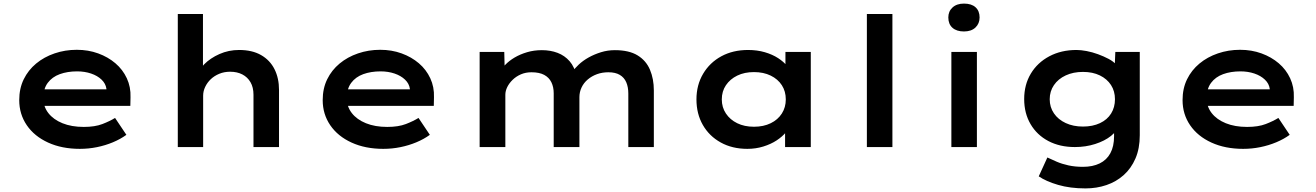

<svg xmlns="http://www.w3.org/2000/svg" viewBox="-20 -818 7318 1068"><path d="M424 10Q324 10 247.5 -25Q171 -60 129 -121.5Q87 -183 87 -261Q87 -326 112 -377Q137 -428 181 -464.5Q225 -501 283.5 -521Q342 -541 407 -541Q471 -541 526 -521Q581 -501 622 -466Q663 -431 685.5 -382.5Q708 -334 706 -277L705 -229H190L167 -321H588L572 -302V-324Q568 -353 545 -375Q522 -397 486.5 -409Q451 -421 409 -421Q355 -421 312.5 -405.5Q270 -390 245.5 -357Q221 -324 221 -272Q221 -225 249 -189Q277 -153 327.5 -132.5Q378 -112 446 -112Q508 -112 549.5 -128Q591 -144 620 -162L683 -68Q650 -44 608 -26.5Q566 -9 519.5 0.5Q473 10 424 10Z M969 0V-740H1109V-395L1070 -384Q1081 -425 1115.5 -460Q1150 -495 1201 -517.5Q1252 -540 1310 -540Q1383 -540 1432.5 -511.5Q1482 -483 1507 -433Q1532 -383 1532 -318V0H1390V-291Q1390 -332 1373.5 -360.5Q1357 -389 1328 -404Q1299 -419 1260 -419Q1227 -419 1199.5 -407.5Q1172 -396 1152.5 -377.5Q1133 -359 1121.5 -335Q1110 -311 1110 -286V0H1040Q1008 0 990.5 0Q973 0 969 0Z M2112 10Q2012 10 1935.5 -25Q1859 -60 1817 -121.5Q1775 -183 1775 -261Q1775 -326 1800 -377Q1825 -428 1869 -464.5Q1913 -501 1971.5 -521Q2030 -541 2095 -541Q2159 -541 2214 -521Q2269 -501 2310 -466Q2351 -431 2373.5 -382.5Q2396 -334 2394 -277L2393 -229H1878L1855 -321H2276L2260 -302V-324Q2256 -353 2233 -375Q2210 -397 2174.5 -409Q2139 -421 2097 -421Q2043 -421 2000.5 -405.5Q1958 -390 1933.5 -357Q1909 -324 1909 -272Q1909 -225 1937 -189Q1965 -153 2015.5 -132.5Q2066 -112 2134 -112Q2196 -112 2237.5 -128Q2279 -144 2308 -162L2371 -68Q2338 -44 2296 -26.5Q2254 -9 2207.5 0.5Q2161 10 2112 10Z M2648 0V-529H2785L2788 -402L2754 -411Q2768 -434 2790 -457Q2812 -480 2842.5 -498Q2873 -516 2911.5 -527.5Q2950 -539 2994 -539Q3042 -539 3081.5 -524Q3121 -509 3148.5 -477.5Q3176 -446 3187 -394L3152 -398L3160 -414Q3175 -436 3199 -458.5Q3223 -481 3254.5 -498.5Q3286 -516 3323 -527.5Q3360 -539 3400 -539Q3479 -539 3526.5 -510Q3574 -481 3595.5 -430Q3617 -379 3617 -315V0H3475V-298Q3475 -334 3463.5 -360.5Q3452 -387 3427.5 -401.5Q3403 -416 3364 -416Q3330 -416 3301 -405.5Q3272 -395 3249.5 -376Q3227 -357 3215 -331.5Q3203 -306 3203 -278V0H3060V-299Q3060 -334 3047 -360.5Q3034 -387 3007 -401.5Q2980 -416 2936 -416Q2904 -416 2877.5 -404.5Q2851 -393 2831.5 -374Q2812 -355 2801.5 -333.5Q2791 -312 2791 -291V0Z M4137 10Q4053 10 3989 -25.5Q3925 -61 3889.5 -123Q3854 -185 3854 -265Q3854 -345 3891 -407.5Q3928 -470 3992.5 -505Q4057 -540 4141 -540Q4192 -540 4234.5 -527.5Q4277 -515 4308.5 -494.5Q4340 -474 4359.5 -449.5Q4379 -425 4384 -401L4349 -400V-529H4490V0H4347V-140L4377 -133Q4373 -108 4352.5 -83Q4332 -58 4300 -37Q4268 -16 4226 -3Q4184 10 4137 10ZM4174 -113Q4227 -113 4267 -132.5Q4307 -152 4329 -186.5Q4351 -221 4351 -265Q4351 -310 4329 -344Q4307 -378 4267 -397.5Q4227 -417 4174 -417Q4121 -417 4081 -397.5Q4041 -378 4018 -344Q3995 -310 3995 -265Q3995 -221 4018 -186.5Q4041 -152 4081 -132.5Q4121 -113 4174 -113Z M4802 0V-740H4944V0Z M5272 0V-529H5414V0ZM5342 -643Q5301 -643 5278 -663.5Q5255 -684 5255 -721Q5255 -755 5278.5 -776.5Q5302 -798 5342 -798Q5384 -798 5406.5 -777.5Q5429 -757 5429 -721Q5429 -687 5406 -665Q5383 -643 5342 -643Z M6018 230Q5933 230 5866 210.5Q5799 191 5758 163L5806 58Q5829 69 5858 81.5Q5887 94 5923.5 102Q5960 110 6004 110Q6058 110 6097 91Q6136 72 6156.5 34Q6177 -4 6177 -60V-126L6202 -121Q6195 -90 6160 -62Q6125 -34 6072 -17Q6019 0 5959 0Q5875 0 5811.5 -33.5Q5748 -67 5712.5 -127.5Q5677 -188 5677 -267Q5677 -347 5714 -408.5Q5751 -470 5817 -505Q5883 -540 5968 -540Q5993 -540 6024.5 -534Q6056 -528 6087.5 -516.5Q6119 -505 6146.5 -490.5Q6174 -476 6190.5 -457Q6207 -438 6209 -416L6179 -408L6184 -529H6320V-66Q6320 8 6296 63.5Q6272 119 6230.5 156Q6189 193 6134.5 211.5Q6080 230 6018 230ZM6004 -114Q6058 -114 6098.5 -133Q6139 -152 6160.5 -186.5Q6182 -221 6182 -266Q6182 -311 6160 -345Q6138 -379 6098 -398.5Q6058 -418 6004 -418Q5950 -418 5908 -398.5Q5866 -379 5842.5 -344.5Q5819 -310 5819 -266Q5819 -222 5842.5 -187.5Q5866 -153 5908 -133.5Q5950 -114 6004 -114Z M6895 10Q6795 10 6718.5 -25Q6642 -60 6600 -121.5Q6558 -183 6558 -261Q6558 -326 6583 -377Q6608 -428 6652 -464.5Q6696 -501 6754.5 -521Q6813 -541 6878 -541Q6942 -541 6997 -521Q7052 -501 7093 -466Q7134 -431 7156.5 -382.5Q7179 -334 7177 -277L7176 -229H6661L6638 -321H7059L7043 -302V-324Q7039 -353 7016 -375Q6993 -397 6957.5 -409Q6922 -421 6880 -421Q6826 -421 6783.5 -405.5Q6741 -390 6716.5 -357Q6692 -324 6692 -272Q6692 -225 6720 -189Q6748 -153 6798.5 -132.5Q6849 -112 6917 -112Q6979 -112 7020.5 -128Q7062 -144 7091 -162L7154 -68Q7121 -44 7079 -26.5Q7037 -9 6990.5 0.5Q6944 10 6895 10Z"/></svg>

Font: Lexend Mega SemiBold
Style: Regular
Weight: 600
Designer: Bonnie Shaver-Troup, Thomas Jockin
Foundry: Lexend
Version: Version 1.007